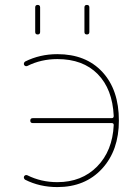

<svg xmlns="http://www.w3.org/2000/svg" viewBox="-20 -750 548 780"><path d="M323 -620V-720Q323 -730 333 -730Q343 -730 343 -720V-620Q343 -610 333 -610Q323 -610 323 -620ZM123 -620V-720Q123 -730 133 -730Q143 -730 143 -720V-620Q143 -610 133 -610Q123 -610 123 -620ZM213 -10Q312 -10 374.5 -73.5Q437 -137 442 -242Q442 -250 434 -250H113Q103 -250 103 -260Q103 -270 113 -270H434Q442 -270 442 -279Q437 -388 377 -449Q317 -510 213 -510Q147 -510 91 -482Q83 -479 78 -486Q76 -490 77.5 -494Q79 -498 82 -500Q142 -530 213 -530Q329 -530 396 -457.5Q463 -385 463 -260Q463 -139 394.5 -64.5Q326 10 213 10Q141 10 82 -20Q79 -22 77.5 -26Q76 -30 78 -34Q83 -41 91 -38Q147 -10 213 -10Z"/></svg>

Font: Rounded Mplus 1c Thin
Style: Regular
Weight: 250
Version: Version 1.059.20150529